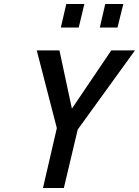

<svg xmlns="http://www.w3.org/2000/svg" viewBox="-20 -936 692 956"><path d="M283 -799 310 -916H400L372 -799ZM477 -799 504 -916H594L565 -799ZM652 -685 367 -291 298 0H194L263 -298L163 -685H276L338 -395L534 -685Z"/></svg>

Font: Titillium Web SemiBold
Style: Italic
Weight: 600
Italic angle: -13°
Version: Version 1.002;PS 57.000;hotconv 1.0.70;makeotf.lib2.5.55311